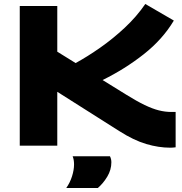

<svg xmlns="http://www.w3.org/2000/svg" viewBox="-20 -730 912 962"><path d="M833 10Q775 10 712.5 -8.5Q650 -27 578 -73L267 -270V0H79V-700H267V-471L359 -414Q419 -447 482.5 -491.5Q546 -536 605 -591Q664 -646 708 -710L851 -627Q795 -533 700.5 -458.5Q606 -384 494 -329L612 -256Q665 -223 704.5 -204Q744 -185 776 -177Q808 -169 839 -169Q844 -169 849 -169Q854 -169 860 -169V8Q853 9 846 9.5Q839 10 833 10ZM312 212Q331 185 341 153Q351 121 351 94Q351 70 344 53H531Q538 67 538 83Q538 121 517.5 155Q497 189 470 212Z"/></svg>

Font: Georama Extended
Style: Bold
Weight: 700
Width: 7
Designer: Jean-Baptiste Levee
Foundry: Production Type
Version: Version 1.000